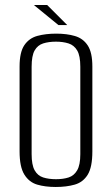

<svg xmlns="http://www.w3.org/2000/svg" viewBox="-20 -733 447 765"><path d="M202 12Q160 12 128 2.5Q96 -7 77 -37.5Q58 -68 58 -130V-468Q58 -525 77 -553Q96 -581 129 -590Q162 -599 204 -599Q246 -599 278.5 -589.5Q311 -580 329.5 -552Q348 -524 348 -468V-130Q348 -67 329.5 -37Q311 -7 278 2.5Q245 12 202 12ZM203 -19Q232 -19 253.5 -26Q275 -33 287.5 -54.5Q300 -76 300 -119V-467Q300 -511 287.5 -532Q275 -553 253 -560Q231 -567 203 -567Q174 -567 152 -560Q130 -553 118 -532Q106 -511 106 -467V-119Q106 -76 118 -54.5Q130 -33 152 -26Q174 -19 203 -19ZM213 -633 115 -713H168L248 -633Z"/></svg>

Font: Alumni Sans Light
Style: Regular
Weight: 300
Version: Version 1.018